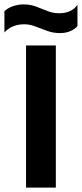

<svg xmlns="http://www.w3.org/2000/svg" viewBox="-61 -850 371 870"><path d="M210 -700Q181 -700 153 -710Q125 -720 99.5 -730Q74 -740 49 -740Q-7 -740 -41 -703V-799Q-27 -813 -3.5 -821.5Q20 -830 46 -830Q77 -830 103 -820Q129 -810 154 -800Q179 -790 207 -790Q263 -790 290 -828V-732Q280 -719 259 -709.5Q238 -700 210 -700ZM57 0V-644H192V0Z"/></svg>

Font: Kanit Medium
Style: Regular
Weight: 500
Designer: Katatrad Team
Foundry: CadsonDemak
Version: Version 2.000; ttfautohint (v1.8.3)